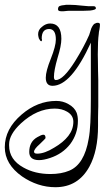

<svg xmlns="http://www.w3.org/2000/svg" viewBox="-147 -374 461 801"><path d="M84 407Q47 407 12 395.5Q-23 384 -55 362Q-127 311 -127 240Q-127 164 -57 104Q9 47 88 47Q115 47 138 60Q164 74 173 97Q178 112 178 130Q178 184 146 227Q114 268 62 285Q35 294 16 294Q-25 294 -25 260Q-25 217 9 198Q26 188 34 188Q43 188 43 202Q43 204 19 227Q-5 248 -5 259Q-5 267 8 267Q39 267 79 242Q117 220 138 193Q159 166 159 134Q159 107 133 92Q111 79 81 79Q7 79 -60 141Q-109 187 -109 228V233Q-109 292 -49 325Q-1 352 63 352Q109 352 142 338Q205 312 223 205Q228 179 230 137Q232 95 232 39V-196Q150 -16 72 -16Q44 -16 44 -50Q44 -77 65 -129Q86 -182 86 -209Q86 -253 58 -253Q27 -253 27 -213Q27 -212 27.5 -211.5Q28 -211 28 -210V-207Q28 -202 25 -202Q21 -202 15 -214Q12 -225 12 -231Q12 -250 28 -262Q44 -276 62 -276Q109 -276 109 -212Q109 -183 93 -132Q78 -80 78 -53Q78 -40 86 -40Q117 -40 167 -120Q185 -149 199.5 -176Q214 -203 225 -228L234 -256Q243 -275 250 -276Q255 -279 260 -279Q270 -279 270 -272Q270 -268 269.5 -263Q269 -258 268 -252Q265 -239 265 -232Q263 -219 262 -197.5Q261 -176 261 -147Q261 -136 261.5 -119Q262 -102 262 -79Q263 -57 263 -40Q263 -23 263 -11V70Q263 78 262.5 89.5Q262 101 262 117V151Q262 255 226 321Q179 407 84 407ZM109 -327Q95 -327 95 -335Q95 -346 102 -349Q109 -352 123 -353Q126 -354 131.5 -354Q137 -354 144 -354Q165 -354 194.5 -350.5Q224 -347 244 -348Q253 -348 253 -339Q253 -333 229 -330Q216 -329 201.5 -329Q187 -329 173 -329Q159 -329 146.5 -329Q134 -329 128 -328Q122 -327 117.5 -327Q113 -327 109 -327Z"/></svg>

Font: Ole
Style: Regular
Weight: 400
Designer: Robert E. Leuschke
Foundry: Robert E. Leuschke
Version: Version 1.010; ttfautohint (v1.8.3)